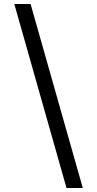

<svg xmlns="http://www.w3.org/2000/svg" viewBox="-20 -812 489 967"><path d="M52 -792H134L397 135H315Z"/></svg>

Font: hexbangla15
Style: Regular
Weight: 400
Designer: Jelle Bosma - Monotype Design Team
Foundry: Monotype Imaging Inc.
Version: Version 2.006